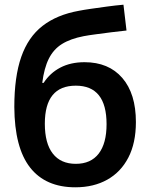

<svg xmlns="http://www.w3.org/2000/svg" viewBox="-20 -787 640 818"><path d="M301 11Q174 11 108 -73.5Q42 -158 41 -331Q41 -460 70.5 -544.5Q100 -629 161 -676.5Q222 -724 316 -741Q336 -745 367.5 -749.5Q399 -754 435.5 -759Q472 -764 506 -767L519 -657Q488 -654 454 -649.5Q420 -645 389 -641Q358 -637 337 -633Q280 -622 244 -599.5Q208 -577 188 -537Q168 -497 160 -434H166Q193 -476 237 -499Q281 -522 340 -522Q443 -522 501 -455Q559 -388 559 -267Q559 -178 527 -116Q495 -54 437 -21.5Q379 11 301 11ZM303 -89Q367 -89 400.5 -132.5Q434 -176 434 -258Q434 -422 303 -422Q171 -422 171 -260Q171 -176 205 -132.5Q239 -89 303 -89Z"/></svg>

Font: Noto Sans Mono SemiBold
Style: Regular
Weight: 600
Designer: Monotype Design Team
Foundry: Monotype Imaging Inc.
Version: Version 2.014; ttfautohint (v1.8.4.7-5d5b)